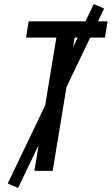

<svg xmlns="http://www.w3.org/2000/svg" viewBox="-20 -840 549 944"><path d="M149 0 257 -655H108L121 -735H509L496 -655H347L239 0ZM69 84 18 62 441 -820 492 -798Z"/></svg>

Font: Iosevka Medium
Style: Italic
Weight: 500
Italic angle: -9°
Monospace: yes
Designer: Belleve Invis
Foundry: Belleve Invis
Version: Version 32.5.0; ttfautohint (v1.8.4)